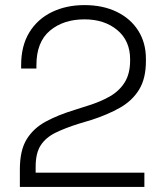

<svg xmlns="http://www.w3.org/2000/svg" viewBox="-20 -734 646 754"><path d="M547 0H58V-69Q58 -144 85 -187.5Q112 -231 160.5 -257Q209 -283 275 -303L325 -319Q374 -334 411.5 -355.5Q449 -377 470 -411Q491 -445 491 -497V-501Q491 -574 440.5 -616Q390 -658 312 -658Q229 -658 176 -613.5Q123 -569 123 -478V-465H63V-478Q63 -554 95 -606.5Q127 -659 183.5 -686.5Q240 -714 312 -714Q384 -714 438.5 -687.5Q493 -661 523 -613.5Q553 -566 553 -503V-494Q553 -426 526.5 -382.5Q500 -339 452 -311.5Q404 -284 339 -263L289 -248Q235 -231 197.5 -212.5Q160 -194 140 -163.5Q120 -133 120 -79V-56H547Z"/></svg>

Font: Space Grotesk Variable Light
Style: Regular
Weight: 300
Designer: Florian Karsten
Foundry: Florian Karsten
Version: Version 2.000